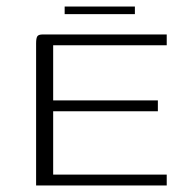

<svg xmlns="http://www.w3.org/2000/svg" viewBox="-20 -565 568 585"><path d="M90 0V-433Q90 -448 93.5 -454Q97 -460 110 -460H488V-427H142V-259H461V-226H142V-33H488V0ZM177 -522V-545H391V-522Z"/></svg>

Font: Genos Thin Light
Style: Regular
Weight: 300
Version: Version 1.010